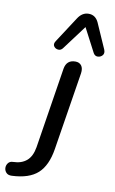

<svg xmlns="http://www.w3.org/2000/svg" viewBox="-220 -822 637 1066"><g transform="rotate(10 98.0 -289.0)"><path d="M-74 191Q-95 192 -105.5 180.5Q-116 169 -116.5 154Q-117 139 -107.5 126.5Q-98 114 -79 114Q-33 113 -4 88.5Q25 64 34 11L106 -445Q115 -495 164 -495Q187 -495 198.5 -479.5Q210 -464 206 -436L136 3Q121 98 72 142.5Q23 187 -74 191ZM310 -588Q318 -568 307.5 -556Q297 -544 281 -543.5Q265 -543 256 -559L186 -693L85 -558Q74 -542 58 -543.5Q42 -545 33.5 -557.5Q25 -570 37 -588L130 -731Q154 -769 191 -769Q229 -769 247 -731Z"/></g></svg>

Font: Nunito SemiBold
Style: Italic
Weight: 600
Italic angle: -9°
Designer: Vernon Adams
Foundry: Vernon Adams
Version: Version 3.601; ttfautohint (v1.8.2.53-6de2)